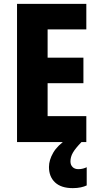

<svg xmlns="http://www.w3.org/2000/svg" viewBox="-20 -734 511 992"><path d="M426 0H68V-714H426V-582H226V-436H411V-304H226V-134H426ZM344 100Q344 118 355 129Q366 140 385 140Q398 140 409 137Q420 134 428 130V224Q416 230 397.5 234Q379 238 356 238Q296 238 264.5 208.5Q233 179 233 129Q233 93 255 55Q277 17 328 -17L401 0Q369 33 356.5 55Q344 77 344 100Z"/></svg>

Font: Noto Sans Devanagari Condensed ExtraBold
Style: Regular
Weight: 800
Width: 3
Designer: Jelle Bosma - Monotype Design Team
Foundry: Monotype Imaging Inc.
Version: Version 2.004; ttfautohint (v1.8.4.7-5d5b)